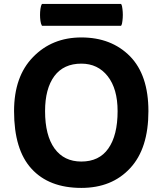

<svg xmlns="http://www.w3.org/2000/svg" viewBox="-20 -923 819 967"><path d="M389.6 -734.4Q242.2 -734.4 146.5 -635.7Q50.8 -538.1 50.8 -363.3Q50.8 -168.9 138.7 -73.2Q226.6 23.4 389.6 23.4Q543.9 23.4 635.7 -76.2Q727.5 -174.8 727.5 -363.3Q727.5 -544.9 634.8 -639.6Q541 -734.4 389.6 -734.4ZM207 -363.3Q207 -476.6 253.9 -540Q300.8 -602.5 389.6 -602.5Q472.7 -602.5 522.5 -539.1Q572.3 -475.6 572.3 -363.3Q572.3 -241.2 525.4 -174.8Q479.5 -109.4 389.6 -109.4Q302.7 -109.4 254.9 -174.8Q207 -241.2 207 -363.3ZM191.4 -903.3Q185.5 -893.6 183.6 -877.9Q181.6 -863.3 181.6 -847.7Q181.6 -833 183.6 -818.4Q185.5 -802.7 191.4 -793Q324.2 -793 589.8 -793Q595.7 -802.7 596.7 -818.4Q598.6 -833 598.6 -847.7Q598.6 -863.3 596.7 -877.9Q595.7 -893.6 589.8 -903.3Q457 -903.3 191.4 -903.3Z"/></svg>

Font: cl
Style: Bold
Weight: 400
Designer: Mitja Miklavcic
Version: Version 7.504; 2011; Build 1021